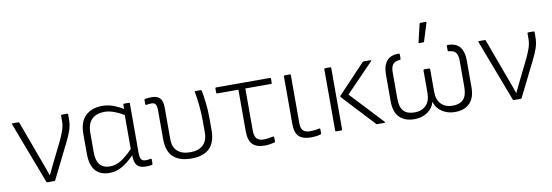

<svg xmlns="http://www.w3.org/2000/svg" viewBox="-54 -1064 4158 1446"><g transform="rotate(-10 2025.0 -341.5)"><path d="M217 0Q211 0 209 -5L30 -476Q27 -483 35 -483H77Q84 -483 86 -478L201 -166Q212 -137 222.5 -107.5Q233 -78 243 -49H244Q258 -79 272.5 -108.5Q287 -138 301 -167L364 -294Q380 -329 392.5 -363.5Q405 -398 405 -439V-477Q405 -483 412 -483H452Q459 -483 459 -477V-440Q459 -394 445 -354Q431 -314 409 -271L277 -5Q275 0 269 0Z M691 12Q546 12 546 -162V-312Q546 -403 593.5 -449Q641 -495 722 -495Q767 -495 809 -479Q851 -463 881 -443V-477Q881 -483 887 -483H924Q931 -483 931 -477V-103Q931 -64 940.5 -49.5Q950 -35 975 -35Q983 -35 993 -36Q1003 -37 1012 -39Q1020 -40 1020 -33V0Q1020 6 1013 8Q991 12 968 12Q923 12 902 -10.5Q881 -33 881 -85V-90Q831 -39 786 -13.5Q741 12 691 12ZM599 -160Q599 -36 703 -36Q745 -36 785 -60Q825 -84 878 -138V-398Q840 -421 802 -434.5Q764 -448 730 -448Q669 -448 634 -414Q599 -380 599 -307Z M1317 12Q1131 12 1131 -167V-384Q1131 -420 1122.5 -434.5Q1114 -449 1090 -449Q1082 -449 1071.5 -447.5Q1061 -446 1051 -445Q1044 -444 1044 -451V-484Q1044 -489 1050 -491Q1062 -493 1076 -494Q1090 -495 1102 -495Q1142 -495 1163 -473.5Q1184 -452 1184 -401V-160Q1184 -97 1219 -66.5Q1254 -36 1317 -36Q1378 -36 1413.5 -67.5Q1449 -99 1449 -166V-245Q1449 -314 1442.5 -373.5Q1436 -433 1428 -476Q1426 -483 1433 -483H1473Q1479 -483 1481 -477Q1489 -436 1495.5 -380Q1502 -324 1502 -258V-172Q1502 12 1317 12Z M1877 12Q1814 12 1784 -19Q1754 -50 1754 -120V-437H1592Q1585 -437 1585 -444V-477Q1585 -483 1592 -483H2003Q2010 -483 2010 -477V-444Q2010 -437 2003 -437H1807V-117Q1807 -72 1824 -53.5Q1841 -35 1875 -35Q1896 -35 1915 -38Q1934 -41 1950 -44Q1957 -46 1957 -38L1958 -6Q1958 1 1952 2Q1938 5 1919 8.5Q1900 12 1877 12Z M2231 12Q2168 12 2138.5 -17Q2109 -46 2109 -111V-477Q2109 -483 2116 -483H2156Q2162 -483 2162 -477V-110Q2162 -68 2179.5 -51.5Q2197 -35 2233 -35Q2252 -35 2269 -37Q2286 -39 2302 -43Q2310 -45 2310 -37V-4Q2310 1 2303 3Q2290 7 2270 9.5Q2250 12 2231 12Z M2738 0Q2733 0 2730 -4L2503 -248Q2498 -254 2503 -259L2712 -480Q2715 -483 2721 -483H2772Q2776 -483 2777 -481Q2778 -479 2775 -475L2564 -257L2797 -8Q2800 -5 2798 -2.5Q2796 0 2793 0ZM2425 0Q2418 0 2418 -7V-477Q2418 -483 2425 -483H2465Q2471 -483 2471 -477V-7Q2471 0 2465 0Z M3024 12Q2948 12 2908 -29.5Q2868 -71 2868 -152V-358Q2868 -421 2896.5 -458Q2925 -495 2991 -495Q2997 -495 2997 -489V-454Q2997 -448 2991 -447Q2950 -444 2935.5 -423Q2921 -402 2921 -365V-162Q2921 -97 2948.5 -67.5Q2976 -38 3032 -38Q3087 -38 3119.5 -71Q3152 -104 3152 -167V-338Q3152 -345 3159 -345H3196Q3203 -345 3203 -338V-167Q3203 -104 3235.5 -71Q3268 -38 3323 -38Q3378 -38 3405.5 -67.5Q3433 -97 3433 -162V-365Q3433 -402 3419 -423Q3405 -444 3364 -447Q3357 -448 3357 -454V-489Q3357 -495 3364 -495Q3429 -495 3457.5 -458Q3486 -421 3486 -358V-152Q3486 -71 3446 -29.5Q3406 12 3331 12Q3277 12 3234 -16Q3191 -44 3178 -91H3176Q3165 -47 3123 -17.5Q3081 12 3024 12ZM3157 -546Q3150 -546 3152 -553L3184 -689Q3186 -695 3192 -695H3232Q3239 -695 3236 -687L3194 -552Q3192 -546 3187 -546Z M3784 0Q3778 0 3776 -5L3597 -476Q3594 -483 3602 -483H3644Q3651 -483 3653 -478L3768 -166Q3779 -137 3789.5 -107.5Q3800 -78 3810 -49H3811Q3825 -79 3839.5 -108.5Q3854 -138 3868 -167L3931 -294Q3947 -329 3959.5 -363.5Q3972 -398 3972 -439V-477Q3972 -483 3979 -483H4019Q4026 -483 4026 -477V-440Q4026 -394 4012 -354Q3998 -314 3976 -271L3844 -5Q3842 0 3836 0Z"/></g></svg>

Font: Sofia Sans Light
Style: Regular
Weight: 300
Designer: Botio Nikoltchev, Ani Petrova
Foundry: lettersoup
Version: Version 4.100; ttfautohint (v1.8.3)